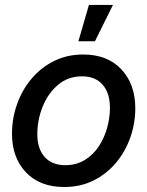

<svg xmlns="http://www.w3.org/2000/svg" viewBox="-20 -749 599 781"><path d="M241.2 11.7Q142.1 11.7 85.4 -48.1Q28.8 -107.9 28.8 -205.1Q28.8 -268.1 49.6 -325.9Q70.3 -383.8 108.6 -429.2Q147 -474.6 200.2 -501Q253.4 -527.3 318.4 -527.3Q417 -527.3 473.6 -467Q530.3 -406.7 530.3 -308.6Q530.3 -246.6 509.8 -189Q489.3 -131.3 451.2 -86.2Q413.1 -41 359.9 -14.6Q306.6 11.7 241.2 11.7ZM245.6 -77.1Q290 -77.1 324 -97.7Q357.9 -118.2 380.9 -152.3Q403.8 -186.5 415.5 -227.8Q427.2 -269 427.2 -310.5Q427.2 -370.6 397.5 -404.5Q367.7 -438.5 314 -438.5Q256.3 -438.5 215.6 -403.6Q174.8 -368.7 153.3 -314.7Q131.8 -260.7 131.8 -203.6Q131.8 -144 161.6 -110.6Q191.4 -77.1 245.6 -77.1ZM298.8 -581.1 341.8 -729H439.5L366.2 -581.1Z"/></svg>

Font: Inter Display Medium
Style: Italic
Weight: 500
Italic angle: -9.39999°
Designer: Rasmus Andersson
Foundry: rsms
Version: Version 4.000;git-a52131595